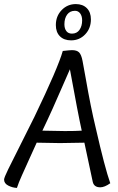

<svg xmlns="http://www.w3.org/2000/svg" viewBox="-30 -909 578 942"><path d="M319 -711Q284 -711 264 -731Q244 -751 244 -786Q244 -830 272.5 -859.5Q301 -889 342 -889Q376 -889 396 -869Q416 -849 416 -814Q416 -770 388 -740.5Q360 -711 319 -711ZM338 -856Q313 -856 299.5 -837.5Q286 -819 286 -790Q286 -769 295.5 -756.5Q305 -744 323 -744Q347 -744 360 -762.5Q373 -781 373 -809Q373 -830 363.5 -843Q354 -856 338 -856ZM313 -569Q302 -545 277.5 -488Q253 -431 228 -375.5Q203 -320 178 -268Q250 -266 288 -266Q344 -266 371 -268Q353 -349 313 -569ZM264 -207Q242 -207 150 -209Q139 -185 116 -134Q93 -83 77 -47.5Q61 -12 53 13Q31 12 10.5 1.5Q-10 -9 -10 -28Q-10 -37 10.5 -79Q31 -121 72 -202Q113 -283 139 -336Q255 -577 278 -659Q314 -663 323 -663Q347 -663 358 -652Q369 -641 375 -610Q378 -597 390.5 -525Q403 -453 415 -393.5Q427 -334 440 -280Q484 -87 511 -10Q483 10 462 10Q431 10 425 -17Q411 -80 384 -209Q284 -207 264 -207Z"/></svg>

Font: Overlock
Style: Italic
Weight: 400
Designer: Dario Muhafara
Foundry: Dario Manuel Muhafara
Version: Version 1.002